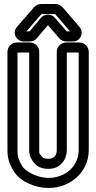

<svg xmlns="http://www.w3.org/2000/svg" viewBox="-20 -903 478 954"><path d="M371 -157C371 -80 308 -19 220 -19C169 -19 109 -48 91 -77C70 -111 67 -127 67 -157V-642H125V-157C125 -133 132 -114 152 -91C168 -72 193 -64 221 -64C285 -64 312 -116 312 -157V-642H371ZM374 -692H309C283 -692 262 -671 262 -645V-157C262 -134 251 -114 221 -114C201 -114 194 -118 190 -123C172 -144 175 -139 175 -157V-645C175 -671 154 -692 128 -692H64C38 -692 17 -671 17 -645V-157C17 -121 24 -91 49 -51C81 0 155 31 220 31C332 31 421 -50 421 -157V-645C421 -671 400 -692 374 -692ZM254 -813C236 -836 201 -836 182 -813L128 -748C127 -747 125 -747 125 -747H111L185 -832C186 -832 186 -833 186 -833H254C255 -833 255 -832 255 -832L328 -747H312C311 -747 311 -748 311 -748ZM218 -778 275 -712C283 -703 296 -697 310 -697H342C381 -697 399 -741 375 -769L291 -867C282 -876 270 -883 256 -883H184C170 -883 158 -877 148 -866L64 -769C38 -739 62 -697 97 -697H128C145 -697 156 -704 164 -714Z"/></svg>

Font: DIN Rundschrift
Style: MittelKont
Weight: 400
Version: Version 1.027